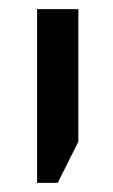

<svg xmlns="http://www.w3.org/2000/svg" viewBox="-20 -612 247 419"><path d="M61 -213V-592H151V-303L106 -213Z"/></svg>

Font: Noto Sans Hebrew Condensed
Style: Regular
Weight: 400
Width: 3
Designer: Monotype Design Team
Foundry: Monotype Imaging Inc.
Version: Version 2.004; ttfautohint (v1.8.4.7-5d5b)